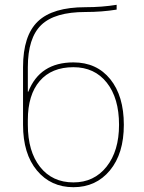

<svg xmlns="http://www.w3.org/2000/svg" viewBox="-20 -770 602 800"><path d="M96 -490V-388H98Q146 -510 286 -510Q383 -510 439.5 -440Q496 -370 496 -250Q496 -130 438 -60Q380 10 286 10Q192 10 134 -59.5Q76 -129 76 -250V-490Q76 -622 138 -681Q200 -740 336 -740Q405 -740 466 -750V-730Q405 -720 336 -720Q208 -720 152 -666Q96 -612 96 -490ZM476 -250Q476 -361 425 -425.5Q374 -490 286 -490Q195 -490 145.5 -432.5Q96 -375 96 -270V-250Q96 -139 147 -74.5Q198 -10 286 -10Q372 -10 424 -75.5Q476 -141 476 -250Z"/></svg>

Font: Mplus 1p Thin
Style: Regular
Weight: 250
Version: Version 1.061